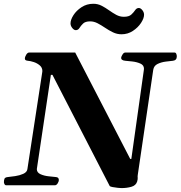

<svg xmlns="http://www.w3.org/2000/svg" viewBox="-36 -967 942 1002"><path d="M-2.9 0Q-9.8 0 -12.7 -6.3Q-15.6 -12.7 -15.6 -16.1Q-15.6 -27.3 -12.5 -34.4Q-9.3 -41.5 4.4 -43Q20 -44.4 43.2 -47.9Q66.4 -51.3 85.4 -59.8Q104.5 -68.4 106.9 -84L184.1 -587.9Q185.1 -593.8 185.1 -596.2Q185.1 -614.3 171.6 -625.7Q158.2 -637.2 140.4 -643.1Q122.6 -648.9 108.9 -649.9Q93.8 -651.4 93.8 -660.6Q93.8 -670.4 100.8 -681.6Q107.9 -692.9 116.2 -692.9H356.4L643.6 -137.7H649.4L714.8 -602.5Q715.3 -604.5 715.3 -608.4Q715.3 -627 696.5 -635.3Q677.7 -643.6 654.3 -646.2Q630.9 -648.9 617.2 -649.9Q593.8 -652.3 596.7 -668Q597.7 -673.3 603.8 -683.1Q609.9 -692.9 618.2 -692.9H874.5Q881.3 -692.9 884 -686Q886.7 -679.2 886.7 -672.9Q886.7 -652.3 866.7 -649.9Q852.1 -648.4 828.9 -645.5Q805.7 -642.6 786.4 -633.3Q767.1 -624 763.7 -602.5L683.1 -55.2Q681.6 -45.9 682.6 -39.6Q683.6 -33.2 679.7 -19.5Q673.3 1 649.7 7.8Q626 14.6 597.7 14.6Q592.8 14.6 578.6 13.2Q564.5 11.7 551.5 9.3Q538.6 6.8 536.6 3.9L237.8 -576.2H229.5L156.2 -84.5Q156.2 -66.4 175.3 -57.9Q194.3 -49.3 218.3 -46.9Q242.2 -44.4 255.9 -43Q263.7 -42.5 267.3 -38.6Q271 -34.7 271 -28.3Q271 -19 264.6 -9.5Q258.3 0 250 0ZM598.1 -788.1Q574.7 -788.1 553.5 -798.3Q532.2 -808.6 512.5 -822Q492.7 -835.4 473.4 -845.5Q454.1 -855.5 434.6 -855.5Q409.2 -855.5 397.5 -844Q385.7 -832.5 378.7 -821Q371.6 -809.6 359.4 -809.6Q350.1 -809.6 341.1 -821Q332 -832.5 332 -844.7Q332 -863.8 347.2 -887.7Q362.3 -911.6 389.4 -929.4Q416.5 -947.3 451.2 -947.3Q474.6 -947.3 494.4 -937Q514.2 -926.8 533 -913.3Q551.8 -899.9 570.6 -889.6Q589.4 -879.4 610.4 -879.4Q636.7 -879.4 649.2 -890.9Q661.6 -902.3 669.2 -913.8Q676.8 -925.3 688.5 -925.3Q697.8 -925.3 706.8 -914.1Q715.8 -902.8 715.8 -890.1Q715.8 -871.6 700 -847.4Q684.1 -823.2 657.5 -805.7Q630.9 -788.1 598.1 -788.1Z"/></svg>

Font: Gelasio
Style: Italic
Weight: 400
Italic angle: -8.5°
Designer: Eben Sorkin
Foundry: Eben Sorkin
Version: Version 1.008